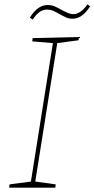

<svg xmlns="http://www.w3.org/2000/svg" viewBox="-20 -862 434 882"><path d="M343 -692 341 -677 243 -664 142 -28 236 -15 234 0H22L24 -15L122 -28L223 -664L128 -672L130 -687ZM117 -781Q153 -839 199 -839Q216 -839 230.5 -833Q245 -827 264 -816Q281 -807 293 -802Q305 -797 317 -797Q350 -797 382 -842L394 -833Q358 -776 313 -776Q297 -776 284.5 -781.5Q272 -787 252 -798Q235 -808 223 -813Q211 -818 196 -818Q178 -818 162.5 -807.5Q147 -797 130 -772Z"/></svg>

Font: Bitter Pro Thin
Style: Italic
Weight: 250
Italic angle: -9°
Designer: Sol Matas, and Bitter project Authors
Foundry: Sol Matas
Version: Version 1.010